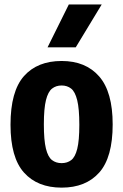

<svg xmlns="http://www.w3.org/2000/svg" viewBox="-20 -828 551 858"><path d="M255.5 10.5Q147.5 10.5 87.2 -56.8Q27 -124 27 -270.5Q27 -420 87 -487.8Q147 -555.5 255.5 -555.5Q363 -555.5 423.2 -486.5Q483.5 -417.5 483.5 -272Q483.5 -124.5 423.5 -57Q363.5 10.5 255.5 10.5ZM255.5 -99Q280.5 -99 298.2 -112.5Q316 -126 325.2 -163Q334.5 -200 334.5 -270Q334.5 -342 325 -380.2Q315.5 -418.5 297.8 -432.2Q280 -446 255.5 -446Q230.5 -446 212.8 -432.2Q195 -418.5 185.5 -381Q176 -343.5 176 -272.5Q176 -201.5 185.2 -164Q194.5 -126.5 212.2 -112.8Q230 -99 255.5 -99ZM192.5 -616.5 287.5 -808H434.5L318.5 -616.5Z"/></svg>

Font: Encode Sans Condensed Condensed
Style: Bold
Weight: 700
Width: 3
Designer: Multiple Designers
Foundry: Impallari Type
Version: Version 3.000; ttfautohint (v1.8.3) -l 8 -r 50 -G 200 -x 14 